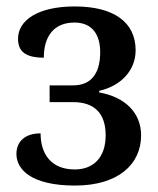

<svg xmlns="http://www.w3.org/2000/svg" viewBox="-20 -566 492 596"><path d="M213 10C347 10 418 -56 418 -146C418 -216 368 -265 288 -279V-284C354 -299 401 -346 401 -410C401 -498 332 -546 212 -546C96 -546 36 -502 36 -446C36 -407 58 -387 116 -387C116 -454 148 -496 211 -496C270 -496 291 -454 291 -404C291 -346 269 -301 207 -301H134V-249H207C275 -249 308 -212 308 -146C308 -76 269 -40 212 -40C138 -40 106 -89 106 -152C58 -152 31 -127 31 -88C31 -40 77 10 213 10Z"/></svg>

Font: Noto Serif SemiCondensed Medium
Style: Regular
Weight: 500
Width: 4
Designer: Monotype Design Team
Foundry: Monotype Imaging Inc.
Version: Version 2.014